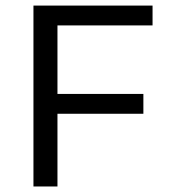

<svg xmlns="http://www.w3.org/2000/svg" viewBox="-20 -675 654 695"><path d="M101.1 -654.8H532.2V-583H188V-335H499V-263.2H188V0H101.1Z"/></svg>

Font: IntelOne Mono
Style: Regular
Weight: 400
Designer: Fred Shallcrass
Foundry: Frere-Jones Type LLC
Version: Version 1.200;hotconv 1.1.0;makeotfexe 2.6.0;FJTRelease1.2